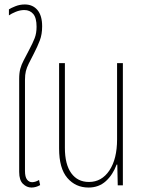

<svg xmlns="http://www.w3.org/2000/svg" viewBox="-20 -831 643 861"><path d="M121 10Q100 10 83 -6.5Q66 -23 66 -60V-477Q66 -504 71 -522.5Q76 -541 86 -560Q96 -579 110 -606Q127 -638 135.5 -660Q144 -682 144 -711Q144 -751 129 -768.5Q114 -786 89 -786Q70 -786 50.5 -778Q31 -770 20 -762V-789Q29 -795 49 -803Q69 -811 91 -811Q127 -811 148 -786Q169 -761 169 -713Q169 -677 158.5 -649.5Q148 -622 132 -591Q118 -564 109 -546Q100 -528 96 -512Q92 -496 92 -473V-65Q92 -38 101 -26Q110 -14 124 -14Q132 -14 140.5 -17Q149 -20 155 -24L160 -1Q141 10 121 10Z M377 10Q319 10 282 -33Q245 -76 245 -165V-548H271V-168Q271 -94 299.5 -54.5Q328 -15 379 -15Q436 -15 470.5 -66.5Q505 -118 505 -206V-548H531V0H508L506 -93H503Q486 -47 454.5 -18.5Q423 10 377 10Z"/></svg>

Font: Noto Sans Thai ExtCond Thin
Style: Regular
Weight: 100
Width: 2
Designer: Monotype Design Team
Foundry: Monotype Imaging Inc.
Version: Version 2.002; ttfautohint (v1.8.4.7-5d5b)